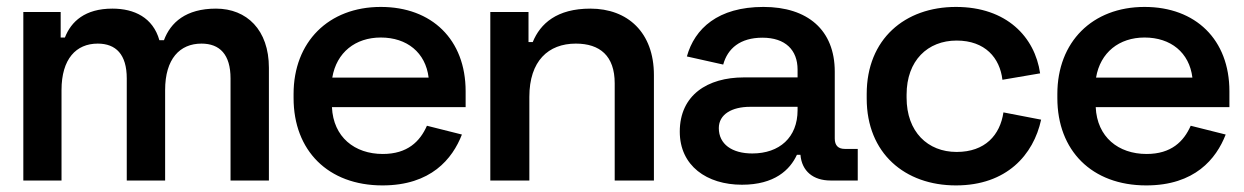

<svg xmlns="http://www.w3.org/2000/svg" viewBox="-20 -534 3681 568"><path d="M49 0H162V-267.5C162 -360 205.5 -405 269 -405C323 -405 355 -373 355 -302V0H468.5V-267.5C468.5 -360 512 -405 576 -405C630 -405 662 -373 662 -302V0H775.5V-333.5C775.5 -445.5 710 -508.5 619 -508.5C530 -508.5 484.5 -467.5 465 -415H451.5C432.5 -482 377.5 -508.5 312.5 -508.5C231.5 -508.5 190.5 -470.5 172 -423H159.5V-498.5H49Z M1111.5 14.5C1255 14.5 1318.5 -64 1346.5 -136L1243 -162C1222.5 -115.5 1185.5 -78.5 1112.5 -78.5C1029 -78.5 966 -128.5 962 -217H1357.5V-264C1357.5 -417 1257.5 -513.5 1106.5 -513.5C952 -513.5 848.5 -410 848.5 -256V-244C848.5 -88.5 950.5 14.5 1111.5 14.5ZM963 -304.5C975.5 -379 1031.5 -423 1106.5 -423C1184 -423 1239 -378.5 1248 -304.5Z M1430.5 0H1546V-247.5C1546 -353.5 1602 -405 1683.5 -405C1754.5 -405 1798.5 -369 1798.5 -287.5V0H1914.5V-312C1914.5 -438 1837 -508.5 1726.5 -508.5C1627.5 -508.5 1578.5 -464.5 1556 -409.5H1543.5V-498.5H1430.5Z M2337.5 -76H2348C2352 -27.5 2386 0 2437 0H2517.5V-93.5H2479C2460 -93.5 2449.5 -103.5 2449.5 -124V-322C2449.5 -445.5 2369 -513.5 2238.5 -513.5C2104 -513.5 2035 -449.5 2012 -367L2119.5 -343C2132.5 -390.5 2169.5 -422.5 2235.5 -422.5C2303.5 -422.5 2339.5 -386 2339.5 -328V-305H2180.5C2073.5 -305 1991 -253 1991 -144.5C1991 -43.5 2071 12.5 2175 12.5C2271.5 12.5 2317 -31.5 2337.5 -76ZM2205.5 -80C2145.5 -80 2106.5 -107.5 2106.5 -155C2106.5 -196 2145.5 -218 2199 -218H2339.5V-208C2339.5 -127.5 2286 -80 2205.5 -80Z M2808 14.5C2958 14.5 3037.5 -76 3060 -180L2948.5 -201.5C2938.5 -134.5 2894.5 -84.5 2810 -84.5C2724.5 -84.5 2662 -144 2662 -245V-254C2662 -355 2724.5 -414 2810 -414C2894.5 -414 2938 -362.5 2945.5 -298L3057 -317C3041.5 -424.5 2958 -513.5 2808 -513.5C2657 -513.5 2544 -418.5 2544 -256V-242.5C2544 -80.5 2657 14.5 2808 14.5Z M3371 14.5C3514.5 14.5 3578 -64 3606 -136L3502.5 -162C3482 -115.5 3445 -78.5 3372 -78.5C3288.5 -78.5 3225.5 -128.5 3221.5 -217H3617V-264C3617 -417 3517 -513.5 3366 -513.5C3211.5 -513.5 3108 -410 3108 -256V-244C3108 -88.5 3210 14.5 3371 14.5ZM3222.5 -304.5C3235 -379 3291 -423 3366 -423C3443.5 -423 3498.5 -378.5 3507.5 -304.5Z"/></svg>

Font: MCL Standard Medium
Style: Regular
Weight: 500
Designer: Květoslav Bartoš
Foundry: Florian Karsten
Version: Version 1.001;Glyphs 3.2.3 (3260)